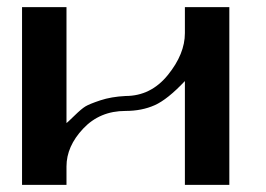

<svg xmlns="http://www.w3.org/2000/svg" viewBox="-20 -520 748 540"><path d="M333 -208Q260.7 -208 213.9 -158.2Q167 -108.4 167 -51.8V0H42V-500H167V-173.8Q168.9 -174.8 189 -194.3Q209 -213.9 220.2 -220.7Q231.4 -227.5 262.2 -237.8Q293 -248 333 -250Q404.3 -250 452.1 -309.1Q500 -368.2 500 -426.8V-500H625V0H500V-292Q451.2 -240.2 415 -224.1Q378.9 -208 333 -208Z"/></svg>

Font: okolaks
Style: Bold
Weight: 600
Width: 8
Version: Version 000.6.0